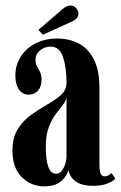

<svg xmlns="http://www.w3.org/2000/svg" viewBox="-20 -669 442 700"><path d="M142 10.5Q93 10.5 59.2 -23.2Q25.5 -57 25.5 -119.5Q25.5 -168 45.2 -199Q65 -230 94.5 -251Q124 -272 153.2 -288.5Q182.5 -305 202.5 -323Q222.5 -341 222.5 -367.5Q222.5 -422 210 -460.5Q197.5 -499 164.5 -499Q142 -499 125.8 -485.2Q109.5 -471.5 109.5 -450.5Q109.5 -437 115 -427.2Q120.5 -417.5 126 -406.5Q131.5 -395.5 131.5 -378Q131.5 -353.5 118.8 -338.8Q106 -324 84 -324Q62 -324 49 -342.5Q36 -361 36 -393.5Q36 -432 55.8 -462.8Q75.5 -493.5 110 -511Q144.5 -528.5 189.5 -528.5Q231.5 -528.5 266.2 -510.8Q301 -493 321.8 -453.5Q342.5 -414 342.5 -349V-69Q342.5 -45 347.2 -35.5Q352 -26 361.5 -26Q369.5 -26 376.2 -30.2Q383 -34.5 386.5 -38L400.5 -18Q394 -9 372.5 -0.2Q351 8.5 320 8.5Q277 8.5 254.8 -8.5Q232.5 -25.5 230 -49.5Q228 -40.5 219 -26Q210 -11.5 191.5 -0.5Q173 10.5 142 10.5ZM184 -35.5Q201 -35.5 211.8 -56.5Q222.5 -77.5 222.5 -99V-315.5Q221 -301 209.2 -286.8Q197.5 -272.5 183.2 -253.2Q169 -234 158 -205.8Q147 -177.5 147 -135Q147 -35.5 184 -35.5ZM136 -542.5 120 -560 209 -636.5Q223.5 -649 237 -649Q253.5 -649 262 -633Q266 -627 266 -619.5Q266 -599.5 238 -588.5Z"/></svg>

Font: Imbue 50pt
Style: Bold
Weight: 700
Designer: Tyler Finck
Foundry: Etcetera Type Company
Version: Version 1.102; ttfautohint (v1.8.3)